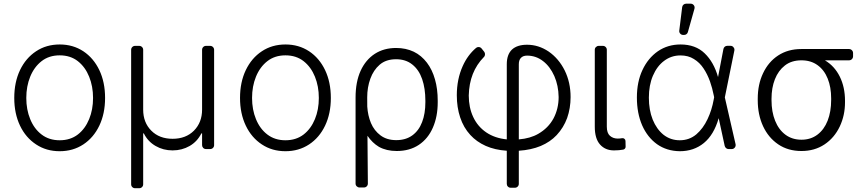

<svg xmlns="http://www.w3.org/2000/svg" viewBox="-20 -788 4586 1015"><path d="M170.8 -24.5Q116.1 -60.4 85.9 -123.6Q55.4 -187.5 55.4 -270.2Q55.4 -353.7 85.9 -417.6Q116.5 -481.2 170.8 -517Q224.8 -552.9 295.8 -552.9Q365.8 -552.9 420.5 -517Q474.4 -481.2 505 -417.6Q535.5 -353.7 535.5 -270.2Q535.5 -187.5 505 -123.6Q474.8 -60.4 420.5 -24.5Q365.8 11.4 295.5 11.4Q224.8 11.4 170.8 -24.5ZM139.6 -158.4Q160.5 -106.9 199.6 -77.1Q239.3 -46.5 295.5 -46.5Q351.9 -46.5 391.7 -77.1Q430.4 -107.2 451.3 -158.4Q471.9 -208.5 471.9 -270.2Q471.9 -331.7 451.3 -382.5Q430.8 -433.6 391.7 -464.5Q352.3 -495.4 295.5 -495.4Q239 -495.4 199.6 -464.5Q160.5 -433.9 139.6 -382.5Q119 -331.7 119 -270.2Q119 -208.5 139.6 -158.4Z M673.3 186.4V-524.5Q673.3 -533.4 679.3 -539.4Q685.4 -545.5 693.9 -545.5H715.9Q724.8 -545.5 730.8 -539.4Q736.9 -533.4 736.9 -524.5V-208.5Q736.9 -140.3 779.8 -97.3Q822.4 -54.3 892.4 -54.3Q962.4 -54.3 1005.3 -97.3Q1048.3 -141 1048.3 -208.5V-524.5Q1048.3 -533.4 1054.3 -539.4Q1060.4 -545.5 1068.9 -545.5H1090.9Q1099.8 -545.5 1105.8 -539.4Q1111.9 -533.4 1111.9 -524.5V-20.6Q1111.9 -12.1 1105.8 -6Q1099.8 0 1090.9 0H1068.9Q1060.4 0 1054.3 -6Q1048.3 -12.1 1048.3 -20.6V-82.7H1044.4Q1023.1 -39.8 982.6 -16.3Q941.8 7.1 892.4 7.1Q843 7.1 802.6 -16.3Q761.7 -39.8 740.4 -82.7H736.9V186.4Q736.9 195 730.8 201Q724.8 207 715.9 207H693.9Q685.4 207 679.3 201Q673.3 195 673.3 186.4Z M1364.3 -24.5Q1309.7 -60.4 1279.5 -123.6Q1248.9 -187.5 1248.9 -270.2Q1248.9 -353.7 1279.5 -417.6Q1310 -481.2 1364.3 -517Q1418.3 -552.9 1489.3 -552.9Q1559.3 -552.9 1614 -517Q1668 -481.2 1698.5 -417.6Q1729 -353.7 1729 -270.2Q1729 -187.5 1698.5 -123.6Q1668.3 -60.4 1614 -24.5Q1559.3 11.4 1489 11.4Q1418.3 11.4 1364.3 -24.5ZM1333.1 -158.4Q1354 -106.9 1393.1 -77.1Q1432.9 -46.5 1489 -46.5Q1545.5 -46.5 1585.2 -77.1Q1623.9 -107.2 1644.9 -158.4Q1665.5 -208.5 1665.5 -270.2Q1665.5 -331.7 1644.9 -382.5Q1624.3 -433.6 1585.2 -464.5Q1545.8 -495.4 1489 -495.4Q1432.5 -495.4 1393.1 -464.5Q1354 -433.9 1333.1 -382.5Q1312.5 -331.7 1312.5 -270.2Q1312.5 -208.5 1333.1 -158.4Z M1937.9 -372.2Q1954.5 -417.6 1986.9 -445.7Q2020.2 -474.8 2073.9 -474.8Q2125 -474.8 2159.4 -447.1Q2194.6 -419.4 2211.6 -370Q2228.7 -320.7 2228.7 -255.3V-247.5Q2228.7 -187.1 2211.3 -142.4Q2194.2 -97.3 2159.4 -72.1Q2125 -47.2 2074.9 -47.2Q2025.2 -47.2 1991.8 -72.1Q1958.1 -97.3 1941.1 -137.4Q1924.4 -177.6 1921.5 -224.8L1921.2 -273.1Q1921.2 -326.3 1937.9 -372.2ZM1880.7 203.1H1904.1Q1912.6 203.1 1918.7 197.1Q1924.7 191.1 1924.7 182.2L1922.6 -70.3Q1948.2 -32.7 1983.3 -11.7Q2023.1 10.3 2077.4 10.3Q2145.2 10.3 2193.9 -22Q2242.9 -54.7 2268.5 -113.6Q2294 -171.9 2294 -247.5V-255.3Q2294 -318.2 2279.5 -368.3Q2265.3 -419.4 2236.9 -456.7Q2207.7 -495 2167.3 -514.6Q2125.7 -534.4 2073.9 -534.4Q2009.6 -534.4 1961.6 -503.6Q1913.4 -472.3 1886.7 -414.4Q1859.7 -355.5 1859.7 -272.4V182.5Q1859.7 191.1 1865.9 197.1Q1872.2 203.1 1880.7 203.1Z M2722.7 -51.1V-448.2Q2722.7 -469.8 2733.3 -481.5Q2744.7 -494 2766.3 -494Q2813.2 -494 2850.5 -465.2Q2887.8 -436.8 2910.5 -385.7Q2932.2 -335.9 2933.2 -275.2Q2933.2 -213.1 2905.9 -161.6Q2878.2 -110.8 2825.6 -80.6Q2783.4 -56.1 2722.7 -51.1ZM2412.6 -167.6Q2430.4 -113.6 2466.3 -74.6Q2498.9 -38.7 2547.9 -16.7Q2595.9 4.6 2659.1 8.9V183.9Q2659.1 192.5 2665.1 198.5Q2671.2 204.5 2679.7 204.5H2701.7Q2710.6 204.5 2716.6 198.5Q2722.7 192.5 2722.7 183.9V8.9Q2788 4.6 2838.4 -16.3Q2888.8 -37.6 2922.9 -73.9Q2959.5 -113.3 2978 -163.7Q2996.4 -215.9 2996.4 -274.9Q2996.4 -352.3 2965.2 -415.8Q2933.6 -478.7 2880.3 -515.6Q2826.7 -551.5 2766.3 -551.5Q2714.1 -551.5 2686.4 -525.9Q2659.1 -499.6 2659.1 -448.5V-51.1Q2595.5 -57.5 2550.1 -88.4Q2505 -119.3 2481.5 -169.7Q2458.1 -219.8 2458.1 -283Q2460.6 -408 2538.4 -486.9Q2544 -492.5 2544 -501.4Q2544 -508.5 2539.8 -514.2L2526.3 -531.2Q2519.9 -539.4 2509.6 -539.4Q2502.5 -539.4 2496.8 -534.8Q2452.1 -496.8 2426.1 -438.6Q2394.9 -369.3 2394.9 -284.4Q2394.9 -220.5 2412.6 -167.6Z M3225.9 7.1Q3253.6 7.1 3275.2 2.8Q3280.5 1.4 3283.9 -2.7Q3287.3 -6.7 3287.3 -12.4L3286.6 -43Q3286.2 -50.1 3280.9 -54.3Q3275.6 -58.6 3268.8 -57.5Q3257.1 -55.4 3245.7 -55.4Q3220.9 -55.4 3204.2 -70.3Q3187.9 -84.9 3187.9 -118.3V-524.9Q3187.9 -533.4 3181.8 -539.4Q3175.8 -545.5 3167.3 -545.5H3145.2Q3136.7 -545.5 3130.5 -539.4Q3124.3 -533.4 3124.3 -524.9V-118.3Q3124.3 -55 3152 -24.1Q3179.7 7.1 3225.9 7.1Z M3453.5 -25.6Q3402.7 -62.1 3374.6 -125.7Q3346.9 -189.6 3346.9 -272.7Q3346.9 -355.5 3376.4 -418Q3405.5 -480.5 3457.7 -517Q3510.3 -552.9 3577.4 -552.9Q3657 -552.9 3705.3 -506Q3753.6 -459.5 3775.9 -380.7L3804.3 -528.8Q3805.8 -536.2 3811.4 -541Q3817.1 -545.8 3824.6 -545.8H3842Q3850.5 -545.8 3856.5 -539.6Q3862.6 -533.4 3862.6 -524.9Q3862.6 -522.4 3862.2 -521L3811.8 -273.1L3868.6 -25.6Q3869 -24.1 3869 -21Q3869 -12.4 3862.9 -6.2Q3856.9 0 3848.4 0H3831.3Q3824.2 0 3818.5 -4.8Q3812.9 -9.6 3811.1 -16.7L3779.5 -162.6H3779.1Q3753.9 -75.3 3701 -32Q3648.1 11.4 3573.5 11.4Q3504.3 10.3 3453.5 -25.6ZM3430.4 -155.9Q3451.3 -104.8 3487.6 -75.6Q3524.9 -46.5 3573.5 -46.5Q3623.9 -46.5 3661.2 -77.8Q3697.1 -108.7 3720.5 -158.4Q3743.3 -206.7 3752.8 -260.7L3755.3 -273.8L3753.2 -284.1Q3745.7 -322.4 3733.3 -357.6Q3719.5 -396 3699.6 -425.8Q3679 -457.4 3648.4 -475.9Q3618.6 -495 3577.4 -495Q3528.8 -495 3490.8 -466.3Q3453.5 -438.6 3431.5 -387.4Q3410.2 -337.4 3410.2 -271.7Q3410.2 -206.7 3430.4 -155.9ZM3586.3 -750.4Q3587.4 -758.2 3593.2 -763.3Q3599.1 -768.5 3606.9 -768.5H3631.4Q3639.9 -768.5 3646 -762.4Q3652 -756.4 3652 -747.9Q3652 -744.3 3651.3 -742.2L3616.5 -618.6Q3614.7 -611.9 3609.2 -607.6Q3603.7 -603.3 3596.6 -603.3H3591.6Q3582 -603.3 3575.8 -610.4Q3569.6 -617.5 3571 -626.8Z M4094.1 -24.9Q4042.3 -60 4014 -120.7Q3985.8 -181.5 3985.8 -258.2V-266.3Q3985.8 -342 4013.8 -400.6Q4042.3 -461.3 4094.1 -495Q4146 -528.8 4215.9 -528.8H4468Q4477.3 -528.8 4483.5 -522.5Q4489.7 -516.3 4489.7 -507.1V-490.8Q4489.7 -481.5 4483.5 -475.3Q4477.3 -469.1 4468 -469.1H4340.9Q4392 -438.6 4419.6 -382.8Q4447.1 -327.1 4447.1 -255V-247.5Q4447.1 -177.9 4419.4 -119.3Q4390.6 -58.9 4338.4 -24.3Q4286.2 10.3 4217 10.3Q4146 10.3 4094.1 -24.9ZM4217 -49.4Q4265.6 -49.4 4301.1 -76Q4336.6 -102.6 4355.3 -150.2Q4373.9 -197.8 4373.9 -259.9V-268.1Q4373.9 -327.1 4355.6 -372.5Q4337.4 -418 4302 -443.5Q4266.7 -469.1 4217 -469.1Q4164.1 -469.1 4129.3 -441.8Q4094.5 -414.8 4076.5 -369.1Q4058.6 -323.5 4058.6 -266.3V-258.2Q4058.6 -197.1 4077.6 -149.7Q4096.6 -102.3 4132.3 -75.8Q4168 -49.4 4217 -49.4Z"/></svg>

Font: DeltaSans Light
Style: Regular
Weight: 300
Designer: Rasmus Andersson
Foundry: rsms
Version: Version 3.012